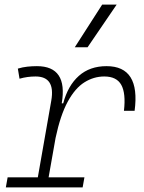

<svg xmlns="http://www.w3.org/2000/svg" viewBox="-20 -815 626 835"><path d="M5.4 0 13.2 -43.9H144.5L203.1 -377.9Q221.2 -482.4 134.8 -482.4Q98.6 -482.4 64.9 -472.7L57.6 -516.6Q78.1 -522.9 98.9 -525.1Q119.6 -527.3 140.6 -527.3Q275.9 -527.3 248.5 -365.7H254.9Q275.4 -442.9 323 -485.1Q370.6 -527.3 443.4 -527.3Q591.3 -527.3 565.4 -333H519Q527.8 -408.7 507.6 -445.6Q487.3 -482.4 433.6 -482.4Q387.7 -482.4 347.2 -457Q306.6 -431.6 274.7 -373Q242.7 -314.5 221.7 -215.3L191.4 -43.9H347.2L339.4 0ZM305.2 -609.4 424.3 -794.9H487.3L360.8 -609.4Z"/></svg>

Font: Cascadia Code NF ExtraLight
Style: Italic
Weight: 200
Italic angle: -10°
Monospace: yes
Designer: Aaron Bell
Foundry: Saja Typeworks
Version: Version 2404.023; ttfautohint (v1.8.4)